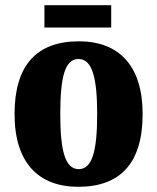

<svg xmlns="http://www.w3.org/2000/svg" viewBox="-20 -709 605 739"><path d="M151 -603H408V-689H151ZM281 10C444 10 529 -82 529 -270C529 -458 436 -550 284 -550C121 -550 36 -458 36 -270C36 -82 129 10 281 10ZM283 -58C230 -58 212 -131 212 -270C212 -410 229 -482 282 -482C335 -482 354 -410 354 -270C354 -131 336 -58 283 -58Z"/></svg>

Font: Noto Serif Ethiopic Condensed Black
Style: Regular
Weight: 900
Width: 3
Designer: Monotype Design Team
Foundry: Monotype Imaging Inc.
Version: Version 2.102